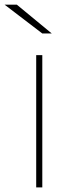

<svg xmlns="http://www.w3.org/2000/svg" viewBox="-50 -817 312 837"><path d="M23.3 -796.7 175.6 -671.1H134.4L-30 -796.7ZM134.4 -576.7V0H107.8V-576.7Z"/></svg>

Font: Paperlogy 1 Thin
Style: Regular
Weight: 250
Designer: redesigned by Lee Juim, glyphs from Gmarket Sans & Montserrat
Foundry: PT&
Version: Version 1.001